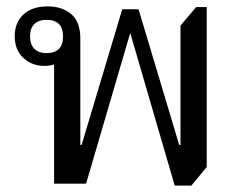

<svg xmlns="http://www.w3.org/2000/svg" viewBox="-20 -574 761 600"><path d="M526 6 387 -471 249 0H149V-389L165 -383Q160 -377 148 -372.5Q136 -368 119 -368Q80 -368 53 -393Q26 -418 26 -461Q26 -503 53 -528.5Q80 -554 129 -554Q174 -554 202.5 -530Q231 -506 231 -454V-121H235L362 -545H413L540 -121H544V-494L593 -552H626V-52L578 6ZM125 -408Q177 -408 177 -460Q177 -512 125 -512Q101 -512 87.5 -499Q74 -486 74 -460Q74 -435 87.5 -421.5Q101 -408 125 -408Z"/></svg>

Font: Noto Serif Thai
Style: Regular
Weight: 400
Designer: Monotype Design Team
Foundry: Monotype Imaging Inc.
Version: Version 2.001